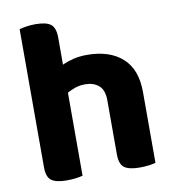

<svg xmlns="http://www.w3.org/2000/svg" viewBox="-77 -728 732 804"><g transform="rotate(-10 289.5 -326.5)"><path d="M211 -1Q201 2 183 4.5Q165 7 143 7Q98 7 78 -7.5Q58 -22 58 -64V-651Q69 -654 87 -657Q105 -660 127 -660Q172 -660 191.5 -645Q211 -630 211 -588V-473Q232 -483 258.5 -489.5Q285 -496 316 -496Q412 -496 466.5 -447.5Q521 -399 521 -302V-1Q511 2 493 4.5Q475 7 453 7Q408 7 388 -7.5Q368 -22 368 -64V-293Q368 -338 345.5 -357Q323 -376 288 -376Q265 -376 246 -369.5Q227 -363 211 -354V-1Z"/></g></svg>

Font: Baloo Thambi 2
Style: Bold
Weight: 700
Designer: Aadarsh Rajan and Ek Type
Foundry: Ek Type
Version: Version 1.640;hotconv 1.0.111;makeotfexe 2.5.65597; ttfautoh